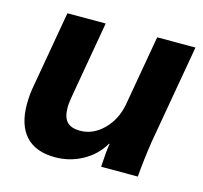

<svg xmlns="http://www.w3.org/2000/svg" viewBox="-81 -589 726 688"><g transform="rotate(15 282.0 -245.0)"><path d="M32 -148Q32 -184 39 -220L88 -500H230L181 -219Q176 -191 176 -174Q176 -138 191.5 -121.5Q207 -105 240 -105Q288 -105 326 -142.5Q364 -180 375 -237L421 -500H563L499 -134Q489 -70 483 0H347Q350 -56 355 -87H353Q327 -42 280 -16Q233 10 178 10Q106 10 69 -30.5Q32 -71 32 -148Z"/></g></svg>

Font: Sarabun ExtraBold
Style: Italic
Weight: 800
Italic angle: -10°
Designer: Suppakit Chalermlarp | Katatrad Co.,Ltd.
Foundry: Cadson Demak Co.,Ltd.
Version: Version 1.000; ttfautohint (v1.6)